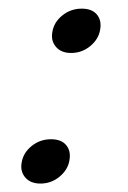

<svg xmlns="http://www.w3.org/2000/svg" viewBox="-20 -417 297 444"><path d="M73.5 7.5Q50.5 7.5 38.5 -6.5Q26.5 -20.5 30 -40.5Q33.5 -63.5 53 -79.2Q72.5 -95 98 -95Q122 -95 133.2 -81.2Q144.5 -67.5 140.5 -46Q137 -24.5 117.8 -8.5Q98.5 7.5 73.5 7.5ZM144.5 -294.5Q121.5 -294.5 109.5 -308.5Q97.5 -322.5 101 -342.5Q104.5 -365.5 124 -381.2Q143.5 -397 169 -397Q193 -397 204.2 -383.2Q215.5 -369.5 211.5 -348Q208 -326.5 188.8 -310.5Q169.5 -294.5 144.5 -294.5Z"/></svg>

Font: Fraunces 72pt SuperSoft Light
Style: Italic
Weight: 300
Italic angle: -16°
Version: Version 1.000;[b76b70a41]